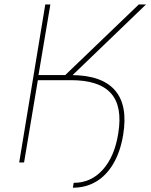

<svg xmlns="http://www.w3.org/2000/svg" viewBox="-20 -748 694 884"><path d="M173.8 -378.9 177.7 -402.3H308.6Q448.7 -401.9 509.3 -332.3Q569.8 -262.7 546.9 -126Q534.2 -50.3 502.7 4.2Q471.2 58.6 423.8 87.4Q376.5 116.2 315.4 116.2L319.3 93.8Q399.4 93.8 453.6 33Q507.8 -27.8 524.4 -133.8Q544.9 -258.3 490.5 -318.8Q436 -379.4 304.7 -378.9ZM68.4 0 188.5 -727.5H211.9L157.2 -402.3H280.3L619.1 -727.5H652.3L290 -378.9H154.3L90.8 0Z"/></svg>

Font: Inter Thin
Style: Italic
Weight: 250
Italic angle: -9.3988°
Designer: Rasmus Andersson
Foundry: rsms
Version: Version 4.001;git-66647c0bb